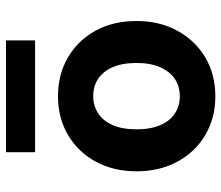

<svg xmlns="http://www.w3.org/2000/svg" viewBox="-70 -672 753 654"><g transform="rotate(-90 307.0 -344.5)"><path d="M306 12Q233 12 175 -22Q117 -56 84 -117Q51 -178 51 -256Q51 -335 84 -395.5Q117 -456 175 -490Q233 -524 307 -524Q381 -524 439 -490Q497 -456 530 -396Q563 -336 563 -256Q563 -178 529.5 -117Q496 -56 438.5 -22Q381 12 306 12ZM306 -109Q340 -109 365 -125.5Q390 -142 405 -175Q420 -208 420 -256Q420 -305 405.5 -338Q391 -371 365.5 -387.5Q340 -404 307 -404Q275 -404 249 -387.5Q223 -371 208.5 -338Q194 -305 194 -256Q194 -208 208.5 -175Q223 -142 248.5 -125.5Q274 -109 306 -109ZM116 -602V-701H497V-602Z"/></g></svg>

Font: DM Sans 12pt ExtraBold
Style: Regular
Weight: 800
Version: Version 4.004;gftools[0.9.30]